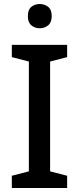

<svg xmlns="http://www.w3.org/2000/svg" viewBox="-20 -938 395 958"><path d="M315 0H39V-61L124 -83V-631L39 -653V-714H315V-653L230 -631V-83L315 -61ZM179 -918Q202 -918 220 -904Q238 -890 238 -858Q238 -826 220 -811.5Q202 -797 179 -797Q154 -797 136.5 -811.5Q119 -826 119 -858Q119 -890 136.5 -904Q154 -918 179 -918Z"/></svg>

Font: Noto Sans Syriac Medium
Style: Regular
Weight: 500
Designer: Patrick Giasson and the Monotype Design Team
Foundry: Monotype Imaging Inc.
Version: Version 3.000; ttfautohint (v1.8.4.7-5d5b)